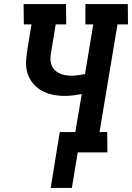

<svg xmlns="http://www.w3.org/2000/svg" viewBox="-20 -755 654 951"><path d="M336 176H231L276 -101H353L385 -289Q363 -285 342 -282.5Q321 -280 300 -280Q269 -280 239 -286.5Q209 -293 184 -307.5Q159 -322 141 -345Q123 -368 115 -396.5Q107 -425 109.5 -456.5Q112 -488 117 -519L136 -634H98L97 -735H307L308 -634H256L234 -502Q231 -486 230 -469.5Q229 -453 233.5 -438Q238 -423 248 -411.5Q258 -400 271.5 -393Q285 -386 301 -383Q317 -380 333 -380Q350 -380 366.5 -382.5Q383 -385 401 -388L442 -634H403V-735H613L614 -634H562L473 -101H511L512 0H365Z"/></svg>

Font: Iosevka Etoile
Style: Bold Italic
Weight: 700
Italic angle: -9°
Designer: Belleve Invis
Foundry: Belleve Invis
Version: Version 28.1.0; ttfautohint (v1.8.4)